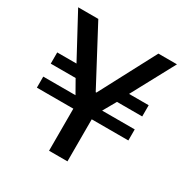

<svg xmlns="http://www.w3.org/2000/svg" viewBox="-159 -817 917 949"><g transform="rotate(30 300.0 -343.0)"><path d="M248 0V-240H40V-303H224L182 -377H40V-441H150L18 -686H133L303 -366H307L476 -686H582L450 -441H562V-377H418L376 -303H562V-240H353V0Z"/></g></svg>

Font: Chivo Mono
Style: Regular
Weight: 400
Monospace: yes
Designer: Hector Gatti
Foundry: Omnibus-Type
Version: Version 1.008; ttfautohint (v1.8.4.7-5d5b)